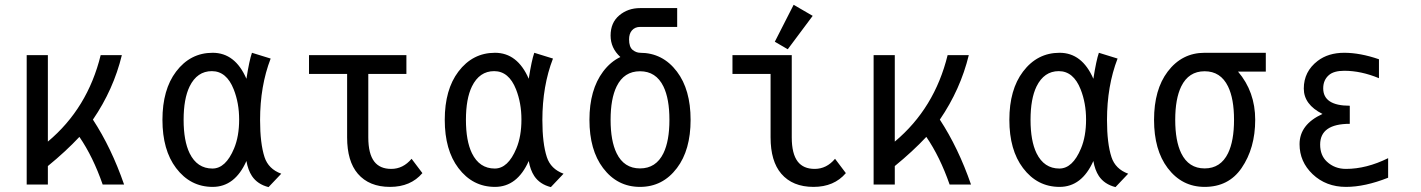

<svg xmlns="http://www.w3.org/2000/svg" viewBox="-20 -766 5899 797"><path d="M90.8 0V-537.1H178.7V-178.2Q343.8 -316.4 397.9 -537.1H485.8Q451.2 -394.5 365.7 -269.5Q442.4 -152.3 495.1 0H406.2Q366.2 -115.2 309.6 -197.8Q253.4 -137.7 178.7 -76.7V0Z M861.8 -66.4Q917 -66.4 951.7 -149.9Q972.7 -200.2 972.7 -270Q972.7 -337.9 950.2 -395Q920.4 -470.7 859.4 -470.7Q798.3 -470.7 767.1 -407.2Q742.2 -356 742.2 -268.6Q742.2 -181.2 767.1 -129.9Q798.3 -66.4 861.8 -66.4ZM862.8 9.8Q770 9.8 710.9 -68.4Q654.3 -143.1 654.3 -268.6Q654.3 -394 710.9 -468.8Q770 -546.9 862.8 -546.9Q956.1 -546.9 1002.9 -439Q1015.1 -516.6 1025.9 -546.9L1103.5 -522.9Q1059.6 -409.2 1059.6 -267.6Q1059.6 -170.9 1078.1 -113.8Q1094.2 -64.5 1147.5 -44.9L1094.7 10.7Q1048.8 -1 1025.9 -35.2Q1009.3 -60.5 1002.9 -97.7Q955.1 9.8 862.8 9.8Z M1733.4 -47.4Q1684.6 9.8 1599.1 9.8Q1512.2 9.8 1465.3 -44.9Q1420.9 -96.7 1420.9 -195.8V-459H1262.7V-537.1H1667V-459H1508.8V-195.8Q1508.8 -127.4 1533.7 -95.2Q1557.1 -64.9 1604 -64.9Q1653.3 -64.9 1688.5 -106.9Z M2033.7 -66.4Q2088.9 -66.4 2123.5 -149.9Q2144.5 -200.2 2144.5 -270Q2144.5 -337.9 2122.1 -395Q2092.3 -470.7 2031.2 -470.7Q1970.2 -470.7 1939 -407.2Q1914.1 -356 1914.1 -268.6Q1914.1 -181.2 1939 -129.9Q1970.2 -66.4 2033.7 -66.4ZM2034.7 9.8Q1941.9 9.8 1882.8 -68.4Q1826.2 -143.1 1826.2 -268.6Q1826.2 -394 1882.8 -468.8Q1941.9 -546.9 2034.7 -546.9Q2127.9 -546.9 2174.8 -439Q2187 -516.6 2197.8 -546.9L2275.4 -522.9Q2231.4 -409.2 2231.4 -267.6Q2231.4 -170.9 2250 -113.8Q2266.1 -64.5 2319.3 -44.9L2266.6 10.7Q2220.7 -1 2197.8 -35.2Q2181.2 -60.5 2174.8 -97.7Q2127 9.8 2034.7 9.8Z M2483.4 -68.4Q2426.8 -143.1 2426.8 -268.6Q2426.8 -393.1 2483.4 -468.8Q2514.2 -509.8 2555.2 -529.3Q2514.6 -566.4 2514.6 -618.2Q2514.6 -671.9 2550.5 -702.1Q2586.4 -732.4 2637.2 -732.4H2791V-654.3H2637.2Q2615.7 -654.3 2603 -639.6Q2591.3 -626 2591.3 -602.5Q2591.3 -570.8 2606.4 -558.6Q2620.6 -547.4 2636.7 -546.9Q2731 -546.9 2790 -468.8Q2846.7 -394 2846.7 -268.6Q2846.7 -143.1 2790 -68.4Q2731 9.8 2636.7 9.8Q2542.5 9.8 2483.4 -68.4ZM2733.9 -129.9Q2758.8 -181.2 2758.8 -268.6Q2758.8 -356 2733.9 -407.2Q2703.1 -470.2 2636.7 -470.2Q2570.3 -470.2 2539.6 -407.2Q2514.6 -356 2514.6 -268.6Q2514.6 -181.2 2539.6 -129.9Q2570.3 -66.9 2636.7 -66.9Q2703.1 -66.9 2733.9 -129.9Z M3491.2 -47.4Q3442.4 9.8 3356.9 9.8Q3270 9.8 3223.1 -44.9Q3178.7 -96.7 3178.7 -195.8V-459H3020.5V-537.1H3266.6V-195.8Q3266.6 -127.4 3291.5 -95.2Q3314.9 -64.9 3361.8 -64.9Q3411.1 -64.9 3446.3 -106.9ZM3274.4 -746.1 3353.5 -700.2 3250 -561.5 3196.3 -592.8Z M3606.4 0V-537.1H3694.3V-178.2Q3859.4 -316.4 3913.6 -537.1H4001.5Q3966.8 -394.5 3881.3 -269.5Q3958 -152.3 4010.7 0H3921.9Q3881.8 -115.2 3825.2 -197.8Q3769 -137.7 3694.3 -76.7V0Z M4377.4 -66.4Q4432.6 -66.4 4467.3 -149.9Q4488.3 -200.2 4488.3 -270Q4488.3 -337.9 4465.8 -395Q4436 -470.7 4375 -470.7Q4314 -470.7 4282.7 -407.2Q4257.8 -356 4257.8 -268.6Q4257.8 -181.2 4282.7 -129.9Q4314 -66.4 4377.4 -66.4ZM4378.4 9.8Q4285.6 9.8 4226.6 -68.4Q4169.9 -143.1 4169.9 -268.6Q4169.9 -394 4226.6 -468.8Q4285.6 -546.9 4378.4 -546.9Q4471.7 -546.9 4518.6 -439Q4530.8 -516.6 4541.5 -546.9L4619.1 -522.9Q4575.2 -409.2 4575.2 -267.6Q4575.2 -170.9 4593.8 -113.8Q4609.9 -64.5 4663.1 -44.9L4610.4 10.7Q4564.5 -1 4541.5 -35.2Q4524.9 -60.5 4518.6 -97.7Q4470.7 9.8 4378.4 9.8Z M4980.5 9.8Q4886.2 9.8 4827.1 -68.4Q4770.5 -143.1 4770.5 -268.6Q4770.5 -394 4827.1 -468.8Q4886.2 -546.9 4980.5 -546.9H5234.4V-468.8H5119.1Q5190.4 -385.3 5190.4 -268.6Q5190.4 -150.9 5133.8 -68.4Q5080.1 9.8 4980.5 9.8ZM5077.6 -129.9Q5102.5 -181.2 5102.5 -268.6Q5102.5 -356 5077.6 -407.2Q5046.9 -470.2 4980.5 -470.2Q4914.1 -470.2 4883.3 -407.2Q4858.4 -356 4858.4 -268.6Q4858.4 -181.2 4883.3 -129.9Q4914.1 -66.9 4980.5 -66.9Q5046.9 -66.9 5077.6 -129.9Z M5742.2 -109.4Q5742.2 -109.4 5742.2 -28.3Q5646 9.8 5567.4 9.8Q5484.4 9.8 5428.7 -43Q5374.5 -94.7 5374.5 -167.5Q5374.5 -249.5 5469.7 -293Q5392.1 -332 5392.1 -398.4Q5392.1 -469.2 5449.7 -513.2Q5493.7 -546.9 5560.1 -546.9Q5626 -546.9 5704.1 -520Q5704.1 -520 5704.1 -441.4Q5629.9 -472.2 5560.1 -472.2Q5516.6 -472.2 5496.1 -454.1Q5472.7 -433.6 5472.7 -399.4Q5472.7 -327.1 5583 -327.1V-252Q5460 -252 5460 -166Q5460 -121.1 5487.8 -95.2Q5520 -64.9 5567.4 -64.9Q5651.9 -64.9 5742.2 -109.4Z"/></svg>

Font: Consola Mono
Style: Book
Weight: 400
Monospace: yes
Designer: Wojciech Kalinowski "wmk69" (wmk69@o2.pl)
Foundry: Wojciech Kalinowski "wmk69" (wmk69@o2.pl)
Version: Version 2.1.0